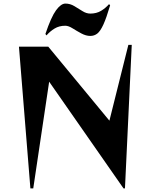

<svg xmlns="http://www.w3.org/2000/svg" viewBox="-20 -1041 847 1074"><path d="M596 -1011Q575 -940 558 -903Q541 -866 524 -853Q507 -840 485 -840Q461 -840 435 -854Q409 -868 386 -882.5Q363 -897 345 -897Q311 -897 285.5 -881.5Q260 -866 240 -843L234 -851Q266 -946 293.5 -983.5Q321 -1021 346 -1021Q372 -1021 395.5 -1007Q419 -993 441 -979Q463 -965 485 -965Q520 -965 545.5 -980.5Q571 -996 590 -1018ZM671 13 255 -584 166 13H150L86 -780H250L592 -366L698 -790H717L679 13Z"/></svg>

Font: Reggae One
Style: Regular
Weight: 400
Designer: Fontworks Inc.
Foundry: Fontworks Inc.
Version: Version 1.100